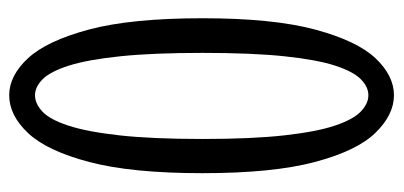

<svg xmlns="http://www.w3.org/2000/svg" viewBox="-242 -600 848 403"><g transform="rotate(-90 181.5 -399.0)"><path d="M182.6 4.4Q141.6 4.4 103.8 -34.4Q65.9 -73.2 42.5 -161.6Q19 -250 19 -397.5Q19 -546.4 42.5 -635.3Q65.9 -724.1 103.3 -763.7Q140.6 -803.2 182.6 -803.2Q223.6 -803.2 260.3 -763.7Q296.9 -724.1 320.6 -635.5Q344.2 -546.9 344.2 -397.5Q344.2 -250 320.6 -161.6Q296.9 -73.2 260.3 -34.4Q223.6 4.4 182.6 4.4ZM182.6 -49.3Q200.2 -49.3 216.3 -65.2Q232.4 -81.1 244.9 -119.6Q257.3 -158.2 264.4 -225.8Q271.5 -293.5 271.5 -397.5Q271.5 -501.5 264.4 -569.8Q257.3 -638.2 244.9 -677.5Q232.4 -716.8 216.3 -732.9Q200.2 -749 182.6 -749Q165 -749 148.4 -733.6Q131.8 -718.3 118.9 -679.2Q106 -640.1 98.4 -571.8Q90.8 -503.4 90.8 -397.5Q90.8 -293.5 98.4 -225.6Q106 -157.7 118.9 -119.4Q131.8 -81.1 148.4 -65.2Q165 -49.3 182.6 -49.3Z"/></g></svg>

Font: Scarab Serif
Style: Regular
Weight: 400
Designer: John Roberts
Foundry: Scarab
Version: 1.0